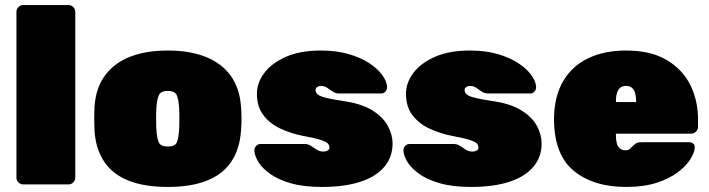

<svg xmlns="http://www.w3.org/2000/svg" viewBox="-20 -730 2808 760"><path d="M72 0Q61 0 53 -8Q45 -16 45 -27V-683Q45 -694 53 -702Q61 -710 72 -710H251Q262 -710 270 -702Q278 -694 278 -683V-27Q278 -16 270 -8Q262 0 251 0Z M644 10Q552 10 489 -15Q426 -40 392.5 -90Q359 -140 354 -213Q353 -236 353 -260.5Q353 -285 354 -307Q359 -381 395 -430.5Q431 -480 494 -505Q557 -530 644 -530Q731 -530 794 -505Q857 -480 893 -430.5Q929 -381 934 -307Q936 -285 936 -260.5Q936 -236 934 -213Q929 -140 895.5 -90Q862 -40 799 -15Q736 10 644 10ZM644 -150Q673 -150 680 -166.5Q687 -183 689 -218Q690 -233 690 -260Q690 -287 689 -302Q687 -335 680 -352.5Q673 -370 644 -370Q616 -370 608.5 -352.5Q601 -335 599 -302Q598 -287 598 -260Q598 -233 599 -218Q601 -183 608.5 -166.5Q616 -150 644 -150Z M1254 10Q1182 10 1131.5 -4.5Q1081 -19 1049.5 -41.5Q1018 -64 1003 -88.5Q988 -113 987 -133Q986 -144 993.5 -152Q1001 -160 1011 -160H1185Q1186 -160 1187 -160Q1188 -160 1189 -160Q1202 -159 1212.5 -151.5Q1223 -144 1234.5 -137Q1246 -130 1261 -130Q1269 -130 1276.5 -134Q1284 -138 1284 -145Q1284 -154 1278.5 -161Q1273 -168 1251.5 -175.5Q1230 -183 1180 -192Q1134 -201 1092 -220Q1050 -239 1023.5 -273Q997 -307 997 -359Q997 -402 1026 -441Q1055 -480 1111.5 -505Q1168 -530 1250 -530Q1312 -530 1360 -516Q1408 -502 1441.5 -480Q1475 -458 1493 -433Q1511 -408 1512 -387Q1513 -376 1506 -368Q1499 -360 1490 -360H1332Q1330 -360 1327 -360Q1324 -360 1322 -360Q1308 -360 1297 -367.5Q1286 -375 1275 -382.5Q1264 -390 1249 -390Q1242 -390 1235.5 -385.5Q1229 -381 1229 -374Q1229 -366 1235 -358.5Q1241 -351 1264 -344.5Q1287 -338 1339 -330Q1411 -320 1454 -293Q1497 -266 1515.5 -231Q1534 -196 1534 -162Q1534 -109 1501.5 -70Q1469 -31 1406.5 -10.5Q1344 10 1254 10Z M1844 10Q1772 10 1721.5 -4.5Q1671 -19 1639.5 -41.5Q1608 -64 1593 -88.5Q1578 -113 1577 -133Q1576 -144 1583.5 -152Q1591 -160 1601 -160H1775Q1776 -160 1777 -160Q1778 -160 1779 -160Q1792 -159 1802.5 -151.5Q1813 -144 1824.5 -137Q1836 -130 1851 -130Q1859 -130 1866.5 -134Q1874 -138 1874 -145Q1874 -154 1868.5 -161Q1863 -168 1841.5 -175.5Q1820 -183 1770 -192Q1724 -201 1682 -220Q1640 -239 1613.5 -273Q1587 -307 1587 -359Q1587 -402 1616 -441Q1645 -480 1701.5 -505Q1758 -530 1840 -530Q1902 -530 1950 -516Q1998 -502 2031.5 -480Q2065 -458 2083 -433Q2101 -408 2102 -387Q2103 -376 2096 -368Q2089 -360 2080 -360H1922Q1920 -360 1917 -360Q1914 -360 1912 -360Q1898 -360 1887 -367.5Q1876 -375 1865 -382.5Q1854 -390 1839 -390Q1832 -390 1825.5 -385.5Q1819 -381 1819 -374Q1819 -366 1825 -358.5Q1831 -351 1854 -344.5Q1877 -338 1929 -330Q2001 -320 2044 -293Q2087 -266 2105.5 -231Q2124 -196 2124 -162Q2124 -109 2091.5 -70Q2059 -31 1996.5 -10.5Q1934 10 1844 10Z M2459 10Q2328 10 2250.5 -54.5Q2173 -119 2173 -259Q2173 -261 2173 -263Q2173 -265 2173 -266Q2175 -352 2210.5 -411Q2246 -470 2309.5 -500Q2373 -530 2458 -530Q2556 -530 2619 -492.5Q2682 -455 2712.5 -393.5Q2743 -332 2743 -258V-228Q2743 -217 2735 -209Q2727 -201 2716 -201H2418Q2418 -200 2418 -199Q2418 -198 2418 -196Q2418 -176 2421.5 -162.5Q2425 -149 2434 -142Q2443 -135 2457 -135Q2463 -135 2467.5 -137Q2472 -139 2476.5 -143.5Q2481 -148 2486 -153Q2495 -162 2501 -164.5Q2507 -167 2519 -167H2708Q2718 -167 2724.5 -161Q2731 -155 2730 -145Q2729 -126 2712.5 -99.5Q2696 -73 2663 -48Q2630 -23 2579 -6.5Q2528 10 2459 10ZM2418 -326H2498V-327Q2498 -349 2493.5 -363Q2489 -377 2480 -383.5Q2471 -390 2458 -390Q2445 -390 2436 -383.5Q2427 -377 2422.5 -363Q2418 -349 2418 -327Z"/></svg>

Font: Rubik Black
Style: Regular
Weight: 900
Designer: Hubert and Fischer
Foundry: Hubert and Fischer
Version: Version 2.300;gftools[0.9.30]